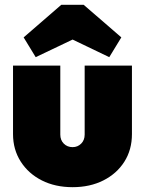

<svg xmlns="http://www.w3.org/2000/svg" viewBox="-20 -764 601 796"><path d="M281 12Q209 12 153.5 -16Q98 -44 66 -94Q34 -144 34 -208V-492H230V-206Q230 -183 244.5 -168.5Q259 -154 281 -154Q302 -154 316.5 -168.5Q331 -183 331 -206V-492H527V-208Q527 -143 495.5 -93.5Q464 -44 408.5 -16Q353 12 281 12ZM128 -527 78 -609 234 -744H327L483 -609L433 -527L281 -600Z"/></svg>

Font: Outfit Black
Style: Regular
Weight: 900
Designer: Rodrigo Fuenzalida
Foundry: fragTYPE
Version: Version 1.100; ttfautohint (v1.8.4.7-5d5b)